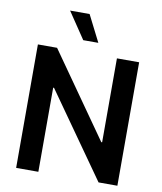

<svg xmlns="http://www.w3.org/2000/svg" viewBox="-100 -1034 942 1115"><g transform="rotate(10 370.5 -477.0)"><path d="M669 -728H538V-233H533L185 -728H72V0H203V-496H208L558 0H669ZM222 -954 327 -798H416L337 -954Z"/></g></svg>

Font: Wafeq Semi Bold
Style: Regular
Weight: 600
Designer: Rasmus Andersson & Azza Alameddine
Foundry: Google & TypeTogether
Version: Version 3.000;January 28, 2025;FontCreator 15.0.0.3014 64-bi